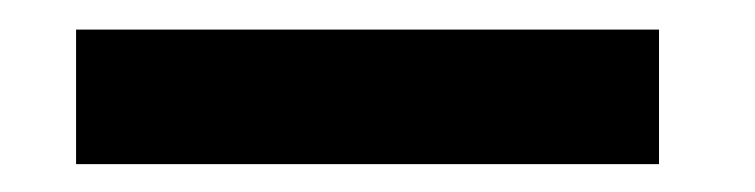

<svg xmlns="http://www.w3.org/2000/svg" viewBox="-20 -832 523 133"><path d="M32.7 -718.3V-811.5H436.5V-718.3Z"/></svg>

Font: Reddit Sans ExtraBold
Style: Regular
Weight: 800
Designer: Stephen Hutchings
Foundry: Reddit
Version: Version 1.014; ttfautohint (v1.8.4.7-5d5b)